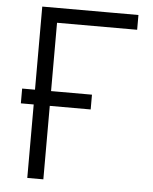

<svg xmlns="http://www.w3.org/2000/svg" viewBox="-55 -846 711 893"><g transform="rotate(5 300.0 -400.0)"><path d="M106 0V-800H555V-731H134L181 -778V0ZM46 -343V-412H372V-343Z"/></g></svg>

Font: Victor Mono
Style: Regular
Weight: 400
Monospace: yes
Designer: Rune Bjørnerås
Version: Version 1.561;gftools[0.9.30]